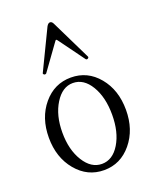

<svg xmlns="http://www.w3.org/2000/svg" viewBox="-132 -763 685 850"><g transform="rotate(-20 210.5 -337.5)"><path d="M115.2 -479Q111.3 -476.1 107.9 -476.8Q104.5 -477.5 102.3 -480.2Q100.1 -482.9 101.1 -484.9L191.9 -672.9Q199.2 -686 208 -686Q217.3 -686 223.1 -672.9L314 -486.8Q316.9 -481.4 311 -477.8Q305.2 -474.1 300.8 -479L219.2 -590.8Q210.4 -604 207 -604Q204.6 -604 195.8 -590.8ZM210.9 11.2Q132.8 11.2 80.8 -51.3Q28.8 -113.8 28.8 -207Q28.8 -300.8 80.8 -362.8Q132.8 -424.8 210.9 -424.8Q289.1 -424.8 340.6 -362.8Q392.1 -300.8 392.1 -207Q392.1 -113.8 340.3 -51.3Q288.6 11.2 210.9 11.2ZM210.9 -18.1Q261.7 -18.1 294.4 -72Q327.1 -126 327.1 -208Q327.1 -290.5 294.4 -344.7Q261.7 -398.9 210.9 -398.9Q161.1 -398.9 127 -344Q92.8 -289.1 92.8 -208Q92.8 -127 126.7 -72.5Q160.6 -18.1 210.9 -18.1Z"/></g></svg>

Font: Junicode SmCond Light
Style: Regular
Weight: 300
Width: 4
Designer: Peter S. Baker
Version: Version 2.206